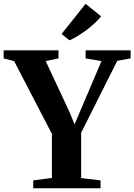

<svg xmlns="http://www.w3.org/2000/svg" viewBox="-38 -1014 724 1034"><path d="M241.5 -55.5V-293L38 -685L-18.5 -699.5V-743H277V-699.5L208 -685L336.5 -410.5L363.5 -344L391.5 -410L508.5 -685L423 -699.5V-743H665.5V-699.5L593.5 -686.5L399 -299V-55L503.5 -42.5V0H141V-42.5ZM336 -797 293.5 -831 423 -993.5 506.5 -926Q492 -908 472 -889.2Q452 -870.5 429 -853.2Q406 -836 382.5 -821.5Q359 -807 337 -797Z"/></svg>

Font: Merriweather 72pt
Style: Bold
Weight: 700
Version: Version 2.100